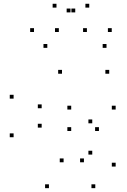

<svg xmlns="http://www.w3.org/2000/svg" viewBox="-20 -969 660 999"><path d="M475.8 10V-10H455.8V10ZM581.8 -102.4V-122.4H561.8V-102.4ZM581.8 -399V-419H561.8V-399ZM350.5 -399V-419H330.5V-399ZM350.5 -287.4V-307.4H330.5V-287.4ZM494.8 -287.4V-307.4H474.8V-287.4ZM460 -327.4V-347.4H440V-327.4ZM460 -164.7V-184.7H440V-164.7ZM416.7 -124.6V-144.6H396.7V-124.6ZM310.9 -124.6V-144.6H290.9V-124.6ZM196.8 -305V-325H176.8V-305ZM196.8 -405.8V-425.8H176.8V-405.8ZM302.6 -585.4V-605.4H282.6V-585.4ZM548.3 -585.4V-605.4H528.3V-585.4ZM534.2 -720V-740H514.2V-720ZM226.2 -720V-740H206.2V-720ZM50.8 -455.8V-475.8H30.8V-455.8ZM50.8 -255V-275H30.8V-255ZM234.6 10V-10H214.6V10ZM286.2 -802.5V-822.5H266.2V-802.5ZM371.5 -904.5V-924.5H351.5V-904.5ZM346.8 -904.5V-924.5H326.8V-904.5ZM432.2 -802.5V-822.5H412.2V-802.5ZM561.4 -802.5V-822.5H541.4V-802.5ZM444.4 -929.4V-949.4H424.4V-929.4ZM273.9 -929.4V-949.4H253.9V-929.4ZM156.9 -802.5V-822.5H136.9V-802.5Z"/></svg>

Font: Monaspace Krypton Dots Var
Style: Regular
Weight: 400
Designer: Riley Cran and the Lettermatic Team
Version: Version 1.100 (Monaspace Krypton Dots)